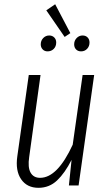

<svg xmlns="http://www.w3.org/2000/svg" viewBox="-20 -878 513 909"><path d="M241.2 -857.9 313 -721.2 286.1 -703.1 199.2 -829.1ZM205.1 -634.8Q190.9 -634.8 181.9 -644.3Q172.9 -653.8 172.9 -668Q172.9 -685.5 184.6 -697.8Q196.3 -710 212.9 -710Q227.5 -710 236.8 -700.7Q246.1 -691.4 246.1 -676.8Q246.1 -658.2 234.4 -646.5Q222.7 -634.8 205.1 -634.8ZM363.8 -634.8Q349.1 -634.8 340.1 -644Q331.1 -653.3 331.1 -668Q331.1 -685.5 342.8 -697.8Q354.5 -710 371.1 -710Q385.7 -710 394.8 -700.7Q403.8 -691.4 403.8 -676.8Q403.8 -658.7 392.3 -646.7Q380.9 -634.8 363.8 -634.8ZM162.1 11.2Q107.9 11.2 80.1 -29.3Q52.2 -69.8 62 -138.2L116.2 -522.9H171.9L118.2 -134.8Q110.8 -85.4 124.8 -60.8Q138.7 -36.1 169.9 -36.1Q252 -36.1 324.2 -192.9L371.1 -522.9H425.8L352.1 0H306.2L318.8 -121.1Q287.1 -58.6 250.2 -23.7Q213.4 11.2 162.1 11.2Z"/></svg>

Font: Fira Sans Compressed Light
Style: Italic
Weight: 300
Width: 3
Italic angle: -8°
Designer: Carrois Corporate & Edenspiekermann AG
Foundry: Carrois Corporate GbR & Edenspiekermann AG
Version: Version 4.203;PS 004.203;hotconv 1.0.88;makeotf.lib2.5.64775